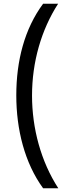

<svg xmlns="http://www.w3.org/2000/svg" viewBox="-20 -852 394 1037"><path d="M213 165H295C201 20 153 -159 153 -336C153 -517 203 -691 294 -832H213C112 -696 68 -523 68 -337C68 -153 113 28 213 165Z"/></svg>

Font: Noto Sans Devanagari UI
Style: Regular
Weight: 400
Designer: Jelle Bosma - Monotype Design Team
Foundry: Monotype Imaging Inc.
Version: Version 2.003